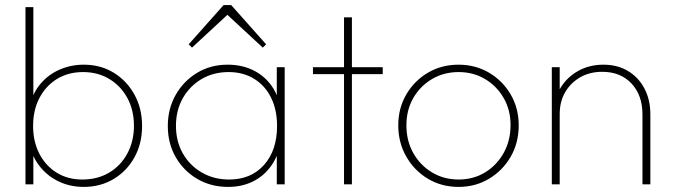

<svg xmlns="http://www.w3.org/2000/svg" viewBox="-20 -724 2644 754"><path d="M309 10Q257 10 213.5 -10Q170 -30 139.5 -66.5Q109 -103 97 -152V-309Q109 -360 140 -396Q171 -432 215 -451Q259 -470 309 -470Q375 -470 426.5 -438.5Q478 -407 508 -352.5Q538 -298 538 -229Q538 -161 508.5 -107Q479 -53 427 -21.5Q375 10 309 10ZM303 -19Q363 -19 408.5 -46Q454 -73 480 -121Q506 -169 506 -230Q506 -292 480 -339.5Q454 -387 409 -414Q364 -441 306 -441Q248 -441 204 -414Q160 -387 135 -339.5Q110 -292 110 -229Q110 -168 134.5 -120.5Q159 -73 202.5 -46Q246 -19 303 -19ZM80 0V-696H111V-348L101 -237L111 -123V0Z M876 10Q808 10 754.5 -21.5Q701 -53 670 -107Q639 -161 639 -229Q639 -297 670 -351.5Q701 -406 754 -438Q807 -470 874 -470Q927 -470 969.5 -450.5Q1012 -431 1040.5 -395Q1069 -359 1080 -309V-152Q1068 -102 1039.5 -65.5Q1011 -29 969.5 -9.5Q928 10 876 10ZM880 -19Q966 -19 1017 -76.5Q1068 -134 1068 -229Q1068 -293 1044.5 -340.5Q1021 -388 978 -414.5Q935 -441 878 -441Q818 -441 771.5 -413.5Q725 -386 698 -338.5Q671 -291 671 -230Q671 -169 698 -121.5Q725 -74 772.5 -46.5Q820 -19 880 -19ZM1067 0V-123L1076 -237L1067 -348V-460H1098V0ZM734 -537 721 -550 858 -704H888L1025 -550L1012 -537L863 -675H883Z M1331 0V-656H1362V0ZM1209 -433V-460H1483V-433Z M1781 10Q1714 10 1660.5 -22Q1607 -54 1575.5 -109Q1544 -164 1544 -232Q1544 -299 1575.5 -353Q1607 -407 1660.5 -438.5Q1714 -470 1781 -470Q1847 -470 1900.5 -438.5Q1954 -407 1985.5 -353Q2017 -299 2017 -232Q2017 -163 1985.5 -108.5Q1954 -54 1900.5 -22Q1847 10 1781 10ZM1781 -19Q1839 -19 1885 -47Q1931 -75 1958 -123.5Q1985 -172 1985 -233Q1985 -292 1958 -339Q1931 -386 1885 -413.5Q1839 -441 1781 -441Q1723 -441 1676.5 -413.5Q1630 -386 1603 -339Q1576 -292 1576 -232Q1576 -171 1603 -123Q1630 -75 1676.5 -47Q1723 -19 1781 -19Z M2503 0V-275Q2503 -350 2460 -396Q2417 -442 2345 -442Q2296 -442 2258.5 -420.5Q2221 -399 2199.5 -362Q2178 -325 2178 -276L2157 -288Q2157 -340 2182.5 -381Q2208 -422 2251.5 -446Q2295 -470 2350 -470Q2405 -470 2446.5 -445Q2488 -420 2511 -376Q2534 -332 2534 -275V0ZM2147 0V-460H2178V0Z"/></svg>

Font: Outfit Thin
Style: Regular
Weight: 100
Designer: Rodrigo Fuenzalida
Foundry: fragTYPE
Version: Version 1.000